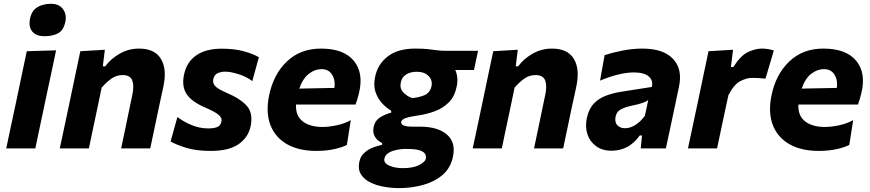

<svg xmlns="http://www.w3.org/2000/svg" viewBox="-20 -762 4470 986"><path d="M12 0Q23.5 -53.5 34 -103.8Q44.5 -154 58 -216L68.5 -266Q84 -341 95.2 -393.2Q106.5 -445.5 117.5 -499L268 -503.5Q256.5 -448.5 245.2 -395.2Q234 -342 217.5 -266L207 -216Q194 -154 183.2 -103.5Q172.5 -53 161.5 0ZM208 -576Q166.5 -576 146 -599.8Q125.5 -623.5 134.5 -667.5Q143 -707.5 171.8 -725Q200.5 -742.5 242 -742.5Q283.5 -742.5 303.5 -715.2Q323.5 -688 315.5 -650Q306.5 -606 278.2 -591Q250 -576 208 -576Z M287 0Q298.5 -53.5 309.2 -104Q320 -154.5 333 -216L343.5 -266Q354.5 -319.5 367 -378Q379.5 -436.5 392.5 -499L518.5 -506.5L508 -421.5H520.5Q548.5 -460 594.5 -486.2Q640.5 -512.5 694 -512.5Q774.5 -512.5 806.2 -460Q838 -407.5 819.5 -320Q815 -298.5 809.2 -271.8Q803.5 -245 797 -216Q784 -154 773.5 -103.8Q763 -53.5 751.5 0H602Q613.5 -53.5 623.8 -102.8Q634 -152 645.5 -208L660 -277Q669.5 -322 659 -349.2Q648.5 -376.5 609.5 -376.5Q577.5 -376.5 551.8 -358Q526 -339.5 502 -312L480.5 -208.5Q468.5 -152 458 -102.8Q447.5 -53.5 436.5 0Z M1062 13Q990.5 13 940 -1.8Q889.5 -16.5 856 -35.5L891 -161Q921 -138 962.8 -120.2Q1004.5 -102.5 1050 -102.5Q1076 -102.5 1093.8 -108.8Q1111.5 -115 1116.5 -135Q1122.5 -155.5 1103.5 -171.8Q1084.5 -188 1031 -211Q963.5 -240 937.8 -280Q912 -320 925.5 -380.5Q939 -444 988.2 -478Q1037.5 -512 1118.5 -512Q1182.5 -512 1231.8 -498.8Q1281 -485.5 1309.5 -468L1275.5 -345.5Q1245.5 -368.5 1204.8 -381.2Q1164 -394 1137 -394Q1116.5 -394 1098.5 -386.5Q1080.5 -379 1075.5 -356Q1071 -337.5 1083.2 -322Q1095.5 -306.5 1142.5 -286Q1217.5 -254 1249 -216.5Q1280.5 -179 1267 -113.5Q1255 -56.5 1205.5 -21.8Q1156 13 1062 13Z M1604 13Q1514 13 1453.5 -21.8Q1393 -56.5 1368.5 -120.5Q1344 -184.5 1362 -272.5Q1384.5 -381 1453.8 -446.8Q1523 -512.5 1628 -512.5Q1745.5 -512.5 1797 -449.8Q1848.5 -387 1823.5 -284Q1815.5 -251 1806 -225H1500Q1497.5 -167 1534.8 -138.5Q1572 -110 1636.5 -110Q1668.5 -110 1708.8 -118.5Q1749 -127 1781.5 -145L1761.5 -18Q1741.5 -6.5 1699.2 3.2Q1657 13 1604 13ZM1631 -407Q1597 -407 1566 -383Q1535 -359 1517 -307L1697.5 -310.5Q1703 -350 1685.5 -378.5Q1668 -407 1631 -407Z M2030 204Q1988.5 204 1948.5 196.5Q1908.5 189 1877.8 172.8Q1847 156.5 1832.2 130.8Q1817.5 105 1825.5 68Q1831.5 39.5 1852 21.8Q1872.5 4 1897.5 -5.2Q1922.5 -14.5 1942 -18V-27.5Q1932 -32 1920 -42.2Q1908 -52.5 1901 -69.5Q1894 -86.5 1899 -110.5Q1906 -143 1932.5 -159.5Q1959 -176 1989 -183.5V-193.5Q1964 -208 1941.8 -232.2Q1919.5 -256.5 1908.2 -290.2Q1897 -324 1906.5 -368Q1919.5 -432 1971.2 -472.2Q2023 -512.5 2113 -512.5Q2151 -512.5 2175.8 -509.8Q2200.5 -507 2222.8 -504Q2245 -501 2276 -501H2435L2414 -402.5H2318Q2335 -365 2325.5 -318.5Q2315.5 -267.5 2285.8 -237.2Q2256 -207 2215 -191.5Q2174 -176 2130 -169.5Q2089 -164 2066 -156.5Q2043 -149 2040.5 -137.5Q2038 -123 2054.2 -117.2Q2070.5 -111.5 2093.5 -111.5H2137Q2228.5 -111.5 2275.2 -71Q2322 -30.5 2306 43.5Q2293.5 102.5 2251 137.8Q2208.5 173 2150 188.5Q2091.5 204 2030 204ZM2096 -258.5Q2128.5 -260.5 2158.2 -272.5Q2188 -284.5 2195.5 -317.5Q2203 -348.5 2181.5 -371Q2160 -393.5 2120.5 -393.5Q2088.5 -393.5 2066 -379.8Q2043.5 -366 2038 -338Q2032 -307 2051.5 -287Q2071 -267 2096 -258.5ZM2048 101.5Q2102.5 101.5 2132.8 85.2Q2163 69 2166.5 54.5Q2169.5 41.5 2163.8 29.8Q2158 18 2136.8 10.5Q2115.5 3 2072.5 3H2055Q2036.5 3.5 2014.2 8.2Q1992 13 1975 23.5Q1958 34 1954 52.5Q1949 75 1978.2 88.2Q2007.5 101.5 2048 101.5Z M2407.5 0Q2419 -53.5 2429.8 -104Q2440.5 -154.5 2453.5 -216L2464 -266Q2475 -319.5 2487.5 -378Q2500 -436.5 2513 -499L2639 -506.5L2628.5 -421.5H2641Q2669 -460 2715 -486.2Q2761 -512.5 2814.5 -512.5Q2895 -512.5 2926.8 -460Q2958.5 -407.5 2940 -320Q2935.5 -298.5 2929.8 -271.8Q2924 -245 2917.5 -216Q2904.5 -154 2894 -103.8Q2883.5 -53.5 2872 0H2722.5Q2734 -53.5 2744.2 -102.8Q2754.5 -152 2766 -208L2780.5 -277Q2790 -322 2779.5 -349.2Q2769 -376.5 2730 -376.5Q2698 -376.5 2672.2 -358Q2646.5 -339.5 2622.5 -312L2601 -208.5Q2589 -152 2578.5 -102.8Q2568 -53.5 2557 0Z M3120.5 12Q3073 12 3041 -11.5Q3009 -35 2996.5 -73.2Q2984 -111.5 2994 -157Q3004 -203.5 3030 -230.5Q3056 -257.5 3092.8 -271Q3129.5 -284.5 3171 -291L3327.5 -315.5Q3335.5 -349 3311.5 -369.5Q3287.5 -390 3235 -390Q3198.5 -390 3154.5 -379.2Q3110.5 -368.5 3061.5 -348L3085 -479Q3121.5 -491 3174.5 -501.8Q3227.5 -512.5 3279 -512.5Q3387 -512.5 3436.8 -459.2Q3486.5 -406 3466.5 -315Q3461 -290 3455.8 -264.2Q3450.5 -238.5 3444.5 -210.5L3435.5 -168.5Q3427.5 -131 3418.8 -89.5Q3410 -48 3399.5 0H3270.5L3277 -66.5H3265.5Q3210 12 3120.5 12ZM3190 -103.5Q3217 -103.5 3244 -121Q3271 -138.5 3292 -168L3309 -248Q3298 -240 3280 -233.5Q3262 -227 3217 -217.5Q3187.5 -211 3166.8 -199.5Q3146 -188 3141 -161.5Q3136 -133.5 3150.5 -118.5Q3165 -103.5 3190 -103.5Z M3513 0Q3524.5 -53.5 3535 -103.2Q3545.5 -153 3559 -216L3569.5 -266Q3580.5 -319.5 3593 -378Q3605.5 -436.5 3618.5 -499L3744.5 -506.5L3733.5 -418H3746Q3784 -477.5 3821.8 -495Q3859.5 -512.5 3893 -512.5Q3909 -512.5 3925.5 -509.8Q3942 -507 3954 -502.5L3911 -358Q3891.5 -360.5 3875.5 -361.2Q3859.5 -362 3841 -362Q3815 -362 3782.5 -345.8Q3750 -329.5 3721 -274L3706.5 -208Q3694.5 -152 3684.2 -103Q3674 -54 3662.5 0Z M4184 13Q4094 13 4033.5 -21.8Q3973 -56.5 3948.5 -120.5Q3924 -184.5 3942 -272.5Q3964.5 -381 4033.8 -446.8Q4103 -512.5 4208 -512.5Q4325.5 -512.5 4377 -449.8Q4428.5 -387 4403.5 -284Q4395.5 -251 4386 -225H4080Q4077.5 -167 4114.8 -138.5Q4152 -110 4216.5 -110Q4248.5 -110 4288.8 -118.5Q4329 -127 4361.5 -145L4341.5 -18Q4321.5 -6.5 4279.2 3.2Q4237 13 4184 13ZM4211 -407Q4177 -407 4146 -383Q4115 -359 4097 -307L4277.5 -310.5Q4283 -350 4265.5 -378.5Q4248 -407 4211 -407Z"/></svg>

Font: Commissioner
Style: Bold Italic
Weight: 700
Italic angle: -12°
Designer: Kostas Bartsokas
Foundry: Kostas Bartsokas
Version: Version 1.000; ttfautohint (v1.8.3)